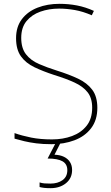

<svg xmlns="http://www.w3.org/2000/svg" viewBox="-20 -744 583 1004"><path d="M250 10Q204 10 169.5 5.5Q135 1 107.5 -5.5Q80 -12 56 -19V-48Q96 -34 143.5 -24.5Q191 -15 252 -15Q309 -15 356.5 -32.5Q404 -50 433 -86.5Q462 -123 462 -181Q462 -231 438 -261.5Q414 -292 369.5 -312.5Q325 -333 263 -352Q205 -371 160 -392.5Q115 -414 89.5 -449.5Q64 -485 64 -544Q64 -604 94.5 -644Q125 -684 176.5 -704Q228 -724 291 -724Q338 -724 382.5 -715.5Q427 -707 471 -687L460 -664Q414 -684 371.5 -691.5Q329 -699 289 -699Q236 -699 191 -683Q146 -667 118.5 -633.5Q91 -600 91 -546Q91 -492 116 -460Q141 -428 183.5 -409.5Q226 -391 277 -375Q341 -355 388.5 -332.5Q436 -310 462.5 -274.5Q489 -239 489 -180Q489 -116 456.5 -73.5Q424 -31 369.5 -10.5Q315 10 250 10ZM357 145Q357 188 325 214Q293 240 244 240Q225 240 211.5 238.5Q198 237 187 234V210Q200 214 212.5 215Q225 216 244 216Q282 216 307 198Q332 180 332 146Q332 114 307 99.5Q282 85 229 85L273 0H298L265 65Q294 66 314.5 76Q335 86 346 103.5Q357 121 357 145Z"/></svg>

Font: Noto Sans Symbols Thin
Style: Regular
Weight: 250
Version: Version 2.002